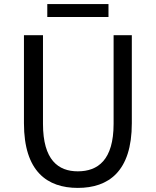

<svg xmlns="http://www.w3.org/2000/svg" viewBox="-20 -905 761 938"><path d="M360 13C510 13 624 -67 624 -303V-733H535V-300C535 -123 458 -68 360 -68C265 -68 190 -123 190 -300V-733H97V-303C97 -67 211 13 360 13ZM211 -885V-822H510V-885Z"/></svg>

Font: Kinto Sans
Style: Regular
Weight: 400
Designer: Authors: Ryoko NISHIZUKA  (kana & ideographs); Paul D. Hunt (Latin, Greek & Cyrillic); Wenlong ZHANG  (bopomofo); Sandol
Foundry: Adobe Systems Incorporated, ookami Inc.
Version: Version 0.001